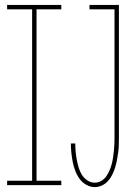

<svg xmlns="http://www.w3.org/2000/svg" viewBox="-20 -755 540 783"><path d="M367 8Q348 8 331.5 -1.5Q315 -11 304 -26.5Q293 -42 286.5 -59.5Q280 -77 276.5 -95Q273 -113 271 -132Q269 -151 269 -169V-170Q269 -170 269 -170Q269 -170 269 -170H287Q287 -170 287 -170Q287 -170 287 -169Q287 -153 288.5 -136.5Q290 -120 293 -104Q296 -88 300.5 -72.5Q305 -57 313.5 -43Q322 -29 336 -19.5Q350 -10 367 -10Q380 -10 392.5 -17Q405 -24 413 -35.5Q421 -47 426.5 -59.5Q432 -72 435.5 -85.5Q439 -99 441 -112.5Q443 -126 444.5 -140Q446 -154 446.5 -167.5Q447 -181 447 -195V-717H345V-735H465V-195Q465 -179 464.5 -163.5Q464 -148 462 -133Q460 -118 457 -102.5Q454 -87 449.5 -72Q445 -57 438 -43Q431 -29 421 -17.5Q411 -6 396.5 1Q382 8 367 8ZM9 0V-18H111V-717H9V-735H230V-717H129V-18H230V0Z"/></svg>

Font: Iosevka SS04 Thin
Style: Regular
Weight: 100
Monospace: yes
Designer: Belleve Invis
Foundry: Belleve Invis
Version: Version 19.0.0; ttfautohint (v1.8.4)